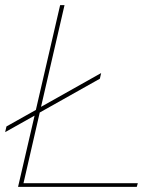

<svg xmlns="http://www.w3.org/2000/svg" viewBox="-35 -724 612 744"><path d="M56 -14H499L495 0H35L99 -276L-15 -212L-10 -234L104 -298L198 -704H215L124 -310L357 -441L352 -419L119 -288Z"/></svg>

Font: Prodigy Sans Thin
Style: Italic
Weight: 100
Italic angle: -13°
Designer: Wei Huang
Foundry: Wei Huang
Version: Version 1.003; ttfautohint (v1.8.3)